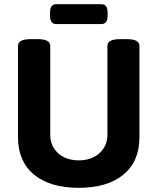

<svg xmlns="http://www.w3.org/2000/svg" viewBox="-20 -889 752 917"><path d="M586 -702Q646 -702 646 -670V-234Q646 -118 569.5 -55Q493 8 356 8Q219 8 142.5 -55Q66 -118 66 -234V-670Q66 -702 126 -702H160Q220 -702 220 -670V-244Q220 -209 237 -181.5Q254 -154 285 -138.5Q316 -123 356 -123Q396 -123 427 -138.5Q458 -154 475.5 -181.5Q493 -209 493 -244V-670Q493 -702 553 -702ZM464 -869Q494 -869 494 -829V-814Q494 -774 464 -774H249Q219 -774 219 -814V-829Q219 -869 249 -869Z"/></svg>

Font: Asap VF Beta
Style: Regular
Weight: 400
Designer: Pablo Cosgaya
Foundry: Pablo Cosgaya
Version: Version 1.007